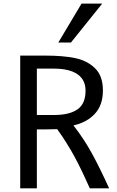

<svg xmlns="http://www.w3.org/2000/svg" viewBox="-20 -1033 640 1053"><path d="M90.8 0ZM299.8 -799.8 427.2 -1013.2H540.5L369.1 -799.8ZM276.9 -402.3H182.1V-656.7H274.9Q397.9 -656.7 435.1 -593.8Q449.2 -569.3 449.2 -536.1Q449.2 -463.4 404.5 -432.9Q359.9 -402.3 276.9 -402.3ZM232.4 -728H90.8V0H182.1V-323.2H224.6L293.5 -324.7Q325.7 -280.3 343 -251.5Q360.4 -222.7 368.9 -209Q377.4 -195.3 389.4 -172.4Q401.4 -149.4 406.5 -139.9Q411.6 -130.4 424.1 -104.5Q436.5 -78.6 439.5 -72.3Q442.4 -65.9 456.3 -35.4Q470.2 -4.9 472.7 0H578.6Q528.3 -110.8 484.4 -191.2Q440.4 -271.5 382.8 -345.2Q456.1 -361.3 500.2 -408.9Q544.4 -456.5 544.4 -536.9Q544.4 -617.2 500.5 -659.4Q456.5 -701.7 389.9 -714.8Q323.2 -728 232.4 -728Z"/></svg>

Font: Oxygen Mono
Style: Regular
Weight: 400
Designer: Vernon Adams
Foundry: Vernon Adams
Version: Version 0.201; ttfautohint (v0.8) -r 50 -G 200 -x